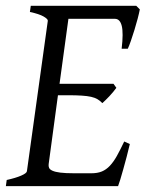

<svg xmlns="http://www.w3.org/2000/svg" viewBox="-20 -635 502 655"><path d="M422.9 -143.6Q418 -122.6 412.1 -100.1Q406.2 -77.6 400.6 -57.9Q395 -38.1 390.4 -22.7Q385.7 -7.3 382.8 0H0L2.9 -21Q33.7 -27.8 52.2 -35.9Q70.8 -43.9 71.8 -50.8L143.1 -564Q144 -569.8 128.9 -578.6Q113.8 -587.4 82 -594.2L85 -615.2H444.8L457 -603Q454.6 -590.3 449.7 -571.5Q444.8 -552.7 438.7 -533Q432.6 -513.2 426.5 -495.6Q420.4 -478 416 -468.8H395Q401.4 -522.9 395.3 -546.9Q389.2 -570.8 372.1 -570.8H213.4L183.1 -349.1H367.2L377 -335.4Q372.1 -328.6 366 -321.3Q359.9 -314 353.3 -306.9Q346.7 -299.8 340.3 -293.7Q334 -287.6 329.1 -283.2Q321.3 -291.5 312.5 -296.6Q303.7 -301.8 290.8 -304.7Q277.8 -307.6 259 -308.8Q240.2 -310.1 212.9 -310.1H177.7L146 -75.2Q145 -67.9 147.5 -62.3Q149.9 -56.6 159.2 -52.5Q168.5 -48.3 186 -46.1Q203.6 -43.9 232.9 -43.9H292Q312.5 -43.9 327.4 -50Q342.3 -56.2 354.7 -69.3Q367.2 -82.5 378.7 -103Q390.1 -123.5 403.8 -152.3Z"/></svg>

Font: Gentium Plus CyrE
Style: Italic
Weight: 400
Italic angle: -8°
Designer: J. Victor Gaultney, Annie Olsen, Iska Routamaa, Becca Hirsbrunner
Foundry: SIL International
Version: Version 5.000